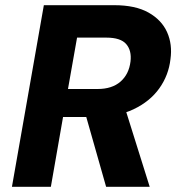

<svg xmlns="http://www.w3.org/2000/svg" viewBox="-20 -720 688 740"><path d="M26 0 149 -700H420Q502 -700 552.5 -671.5Q603 -643 624 -596Q645 -549 637 -492Q630 -430 594 -379.5Q558 -329 495 -299Q432 -269 345 -269H223L176 0ZM389 0 302 -306H461L557 0ZM242 -377H356Q412 -377 444.5 -405.5Q477 -434 483 -483Q488 -525 466.5 -550Q445 -575 390 -575H277Z"/></svg>

Font: DM Sans 11pt Black
Style: Italic
Weight: 900
Italic angle: -10°
Version: Version 4.004;gftools[0.9.30]